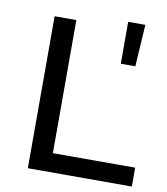

<svg xmlns="http://www.w3.org/2000/svg" viewBox="-82 -802 759 871"><g transform="rotate(10 297.0 -366.5)"><path d="M105 0V-700H205V-87H584V0ZM438 -540V-733H517L505 -540Z"/></g></svg>

Font: Montserrat Thin Medium
Style: Regular
Weight: 500
Version: Version 9.000